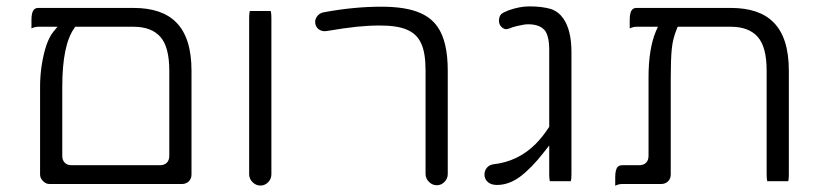

<svg xmlns="http://www.w3.org/2000/svg" viewBox="-20 -592 2604 608"><path d="M516.1 -368.2V-98.6Q516.1 -84.5 508.3 -76.7Q500.5 -68.8 486.3 -68.8H207Q192.9 -68.8 185.1 -76.7Q177.2 -84.5 177.2 -98.6V-317.4Q177.2 -449.7 215.3 -502.9L218.3 -507.3H402.3Q459.5 -507.3 487.8 -475.3Q516.1 -443.4 516.1 -368.2ZM79.6 -502Q90.3 -507.3 101.6 -507.3H162.1L148.4 -490.7Q123.5 -459.5 111.8 -383.8Q106.9 -350.6 106.9 -317.4V-39.1Q106.9 -27.8 116.2 -18.6Q125.5 -9.3 136.7 -9.3H555.7Q569.3 -9.3 577.9 -17.8Q586.4 -26.4 586.4 -39.1V-368.2Q586.4 -473.1 537.6 -521.5Q492.7 -566.9 402.3 -566.9H101.6Q92.8 -566.9 87.9 -562Q79.6 -553.7 79.6 -529.3Z M839.4 -40V-535.2Q839.4 -549.3 837.4 -557.1H771Q769 -548.8 769 -535.2V-40Q769 -25.9 779.8 -15.1Q790.5 -4.4 804.7 -4.4Q818.8 -4.4 829.1 -14.9Q839.4 -25.4 839.4 -40Z M1363.3 -5.4Q1377.4 -5.4 1387.7 -16.1Q1397.9 -26.4 1397.9 -41V-368.2Q1397.9 -460.9 1365.7 -506.8Q1346.2 -535.2 1312 -550.3Q1267.1 -570.8 1187.5 -570.8Q1100.6 -570.8 1005.9 -553.2Q993.7 -551.3 985.8 -542.2Q978 -533.2 978 -522.5Q978 -508.8 988.3 -500Q997.1 -493.2 1008.3 -493.2Q1011.2 -493.2 1014.2 -493.7Q1071.8 -503.4 1109.4 -507.3Q1147 -511.2 1183.6 -511.2Q1238.3 -511.2 1268.6 -498Q1300.8 -484.4 1314 -453.6Q1327.6 -424.8 1327.6 -368.2V-41Q1327.6 -26.9 1338.4 -16.1Q1349.1 -5.4 1363.3 -5.4Z M1787.6 -18.1Q1789.6 -24.4 1789.6 -40V-426.8Q1789.6 -496.6 1763.7 -533.7Q1748.5 -555.2 1724.6 -563.5Q1695.8 -571.8 1656.2 -571.8Q1626 -571.8 1591.3 -559.6Q1573.2 -552.7 1567.4 -547.4Q1560.1 -540 1560.1 -526.4Q1560.1 -514.6 1567.6 -507.1Q1575.2 -499.5 1583 -499.5Q1585.9 -500 1590.3 -501Q1604.5 -506.8 1618.2 -509.8Q1640.6 -515.1 1652.3 -515.1Q1686 -515.1 1702.1 -499L1704.1 -497.1Q1719.2 -479.5 1719.2 -433.6V-190.4Q1698.2 -158.2 1676.3 -136.2Q1620.6 -80.6 1543 -71.8Q1529.8 -70.3 1522 -61Q1514.2 -51.8 1514.2 -39.1Q1514.2 -24.9 1524.7 -15.6Q1535.2 -6.3 1553.7 -6.3Q1591.3 -6.3 1626.5 -32.2Q1662.6 -59.1 1700.7 -107.9L1719.2 -131.3V-40Q1719.2 -25.9 1721.2 -18.1Z M2476.1 -18.1Q2478 -24.4 2478 -40V-368.2Q2478 -473.1 2429.2 -521.5Q2384.3 -566.9 2293.9 -566.9H1996.1Q1987.3 -566.9 1982.4 -562Q1974.1 -553.7 1974.1 -529.3V-502Q1984.9 -507.3 1996.1 -507.3H2063.5L2057.1 -493.2Q2033.7 -437.5 2033.7 -346.7V-98.6Q2033.7 -84.5 2025.9 -76.7Q2018.1 -68.8 2003.9 -68.8H1950.2Q1941.4 -68.8 1936.5 -64Q1928.2 -55.7 1928.2 -31.2V-3.9Q1939 -9.3 1950.2 -9.3H2073.2Q2086.9 -9.3 2095.5 -17.8Q2104 -26.4 2104 -39.1V-342.8Q2104 -404.8 2107.4 -438Q2110.8 -471.2 2123.5 -501L2126 -507.3H2293.9Q2351.1 -507.3 2379.4 -475.3Q2407.7 -443.4 2407.7 -368.2V-40Q2407.7 -25.9 2409.7 -18.1Z"/></svg>

Font: YuPearl-ExtraLight
Style: ExtraLight
Weight: 200
Designer: Max Yao
Foundry: Max-Everyday
Version: Version 1.011; ttfautohint (v1.8.3)